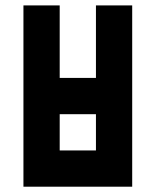

<svg xmlns="http://www.w3.org/2000/svg" viewBox="-20 -704 587 724"><path d="M205.1 -273.4V-136.7H341.8V-273.4ZM68.4 -683.6H205.1V-410.2H341.8V-683.6H478.5V0H68.4Z"/></svg>

Font: DatCub
Style: Bold
Weight: 700
Designer: GGBot
Version: 1.00